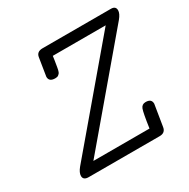

<svg xmlns="http://www.w3.org/2000/svg" viewBox="-142 -741 857 871"><g transform="rotate(-30 287.0 -305.5)"><path d="M52 -22Q52 -39 70 -61L491 -558H214Q213 -549 211 -537Q209 -525 208 -518.5Q207 -512 205.5 -503.5Q204 -495 203 -490.5Q202 -486 200 -481Q198 -476 195.5 -473.5Q193 -471 190 -468.5Q187 -466 182.5 -465Q178 -464 173 -464Q141 -464 141 -490Q141 -491 156 -584Q160 -611 191 -611H549Q574 -611 574 -589Q574 -572 555 -549L135 -53H429Q440 -130 447 -148Q454 -166 473 -166H474Q504 -166 504 -140Q504 -136 486 -29Q482 0 452 0H80Q52 0 52 -22Z"/></g></svg>

Font: CMU Typewriter Text
Style: LightOblique
Weight: 200
Italic angle: -9.46001°
Version: Version 0.7.0